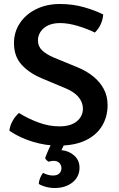

<svg xmlns="http://www.w3.org/2000/svg" viewBox="-20 -716 596 961"><path d="M27 -61.5Q29.5 -87 43.5 -111.5Q57.5 -136 75 -150.5Q118.5 -123 171.8 -103.2Q225 -83.5 277 -83.5Q334 -83.5 364.5 -108.8Q395 -134 395 -172Q395 -203 374 -229Q353 -255 309.5 -273.5L189 -324Q126 -350.5 88 -392.2Q50 -434 50 -500Q50 -556 79.5 -600.2Q109 -644.5 161 -670.2Q213 -696 280 -696Q344.5 -696 401 -679.8Q457.5 -663.5 496.5 -643.5Q495 -618.5 483.8 -594Q472.5 -569.5 454.5 -553Q415.5 -572.5 368 -586.5Q320.5 -600.5 281.5 -600.5Q228.5 -600.5 199.2 -575Q170 -549.5 170 -513.5Q170 -483.5 191 -463.8Q212 -444 248 -428.5L368.5 -379Q412.5 -361 446.2 -333.8Q480 -306.5 499.2 -270.8Q518.5 -235 518.5 -190Q518.5 -132 491 -86Q463.5 -40 408.5 -13.5Q353.5 13 270 13Q208 13 143.2 -6.8Q78.5 -26.5 27 -61.5ZM206 75Q212 58 222.8 33.5Q233.5 9 242.5 -6H309.5Q304.5 1 297.8 14.2Q291 27.5 287.5 35.5Q325.5 39 351.8 62.8Q378 86.5 378 123.5Q378 168.5 343 196.8Q308 225 254 225Q230.5 225 208.8 219Q187 213 174 204.5Q175 189 181 174.5Q187 160 195.5 149Q205 154.5 218.2 158.5Q231.5 162.5 245 162.5Q267 162.5 277.2 151.8Q287.5 141 287.5 126Q287.5 110.5 277.2 99.8Q267 89 247.5 89Q241.5 89 235.5 90.2Q229.5 91.5 224.5 93.5Q218.5 91 213.2 85.8Q208 80.5 206 75Z"/></svg>

Font: Signika Light Medium
Style: Regular
Weight: 500
Version: Version 2.003;gftools[0.9.32]